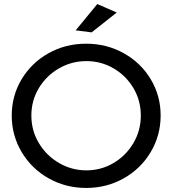

<svg xmlns="http://www.w3.org/2000/svg" viewBox="-20 -922 852 949"><path d="M774 -351Q774 -253 725 -170.5Q676 -88 591.5 -40.5Q507 7 406 7Q305 7 220.5 -40.5Q136 -88 87 -170.5Q38 -253 38 -351Q38 -449 87 -530.5Q136 -612 220 -659Q304 -706 406 -706Q507 -706 591.5 -659Q676 -612 725 -530.5Q774 -449 774 -351ZM135 -351Q135 -277 172 -215Q209 -153 271.5 -116.5Q334 -80 407 -80Q480 -80 541.5 -116.5Q603 -153 639.5 -215Q676 -277 676 -351Q676 -425 639.5 -486.5Q603 -548 541.5 -584Q480 -620 407 -620Q334 -620 271.5 -584Q209 -548 172 -486.5Q135 -425 135 -351ZM461 -902 557 -860 433 -762 354 -772Z"/></svg>

Font: Gontserrat
Style: Regular
Weight: 400
Designer: Julieta Ulanovsky
Foundry: Julieta Ulanovsky
Version: Version 6.001